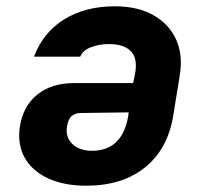

<svg xmlns="http://www.w3.org/2000/svg" viewBox="-20 -580 640 610"><path d="M345 -560Q417 -560 467 -532Q517 -504 539.5 -454.5Q562 -405 551 -340L530 -210Q512 -105 440 -47.5Q368 10 254 10Q183 10 132.5 -13.5Q82 -37 58.5 -79Q35 -121 43 -177Q53 -243 98.5 -279.5Q144 -316 215 -316H403L408 -340Q419 -392 397 -416Q375 -440 326 -440Q295 -440 269 -430Q243 -420 235 -400H88Q117 -477 184 -518.5Q251 -560 345 -560ZM389 -223 236 -221Q220 -221 208.5 -212Q197 -203 193 -179Q187 -145 209.5 -123Q232 -101 272 -101Q322 -101 350.5 -130Q379 -159 387 -210Z"/></svg>

Font: JetBrains Mono ExtraBold
Style: Italic
Weight: 800
Italic angle: -9°
Monospace: yes
Designer: Philipp Nurullin, Konstantin Bulenkov
Foundry: JetBrains
Version: Version 2.305; ttfautohint (v1.8.4.7-5d5b)